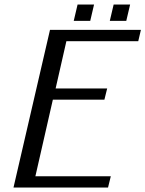

<svg xmlns="http://www.w3.org/2000/svg" viewBox="-20 -833 646 853"><path d="M40 0ZM558.1 -740.2ZM484.9 -813H558.1L541 -740.2H467.8ZM324.7 -813H397.9L380.9 -740.2H307.6ZM460 0H40L202.1 -700.2H606L594.2 -649.9H274.9L227.1 -439.9H456.1L443.8 -390.1H214.8L137.2 -49.8H472.2Z"/></svg>

Font: Pfennig
Style: Italic
Weight: 500
Italic angle: -13°
Version: Version 20120410 ; ttfautohint (v0.8)